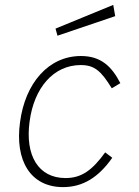

<svg xmlns="http://www.w3.org/2000/svg" viewBox="-20 -755 567 785"><path d="M443 -735 207 -638 215 -609 451 -689ZM311 -526C178 -526 83 -415 62 -256C40 -98 105 10 238 10C319 10 383 -30 439 -110L410 -132C358 -60 314 -27 248 -27C137 -27 82 -119 101 -258C119 -396 199 -489 310 -489C367 -489 394 -464 437 -394L472 -415C437 -483 393 -526 311 -526Z"/></svg>

Font: United Sans Thin
Style: Italic
Weight: 100
Italic angle: -8°
Designer: Pablo Impallari, Rodrigo Fuenzalida (Modified by Dan O. Williams)
Version: Version 1.000;PS 001.000;hotconv 1.0.88;makeotf.lib2.5.64775